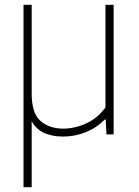

<svg xmlns="http://www.w3.org/2000/svg" viewBox="-20 -560 578 800"><path d="M243 9Q195 9 160.2 -8Q125.5 -25 106.8 -64.2Q88 -103.5 88 -169.5V-235H112V-169Q112 -88 149 -56Q186 -24 244 -24Q272.5 -24 304.5 -32.8Q336.5 -41.5 366.5 -61Q396.5 -80.5 419.5 -112.5V-540H453.5V0H423.5L420.5 -62H416.5Q381.5 -26.5 336.2 -8.8Q291 9 243 9ZM78 220V-540H112V220Z"/></svg>

Font: Encode Sans Condensed Thin Thin
Style: Regular
Weight: 250
Version: Version 3.002